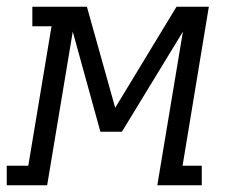

<svg xmlns="http://www.w3.org/2000/svg" viewBox="-60 -550 680 570"><path d="M-40 0V-58H24L93 -472H36V-530H198L282 -230L464 -530H560L482 -58H539V0H407L483 -456L302 -159H238L156 -456L80 0Z"/></svg>

Font: Iosevka Slab Light Extended
Style: Italic
Weight: 300
Width: 7
Italic angle: -9°
Monospace: yes
Designer: Belleve Invis
Foundry: Belleve Invis
Version: Version 11.1.0; ttfautohint (v1.8.3)